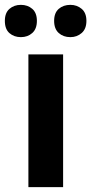

<svg xmlns="http://www.w3.org/2000/svg" viewBox="-49 -771 376 791"><path d="M211 0H68V-547H211ZM-29 -685Q-29 -718 -10 -734.5Q9 -751 37 -751Q65 -751 84 -734.5Q103 -718 103 -685Q103 -652 84 -635Q65 -618 37 -618Q9 -618 -10 -634.5Q-29 -651 -29 -685ZM174 -685Q174 -718 193 -734.5Q212 -751 241 -751Q268 -751 287.5 -734.5Q307 -718 307 -685Q307 -652 287.5 -635Q268 -618 241 -618Q212 -618 193 -635Q174 -652 174 -685Z"/></svg>

Font: Noto Sans Lao UI SemCond
Style: Bold
Weight: 700
Width: 4
Designer: Monotype Design Team
Foundry: Monotype Imaging Inc.
Version: Version 2.000; ttfautohint (v1.8.4.7-5d5b)